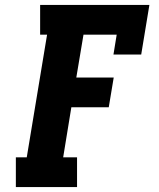

<svg xmlns="http://www.w3.org/2000/svg" viewBox="-20 -755 640 775"><path d="M44 0V-120H88L170 -615H142V-735H583L550 -535H438L451 -615H317L288 -442H439L419 -322H268L235 -120H291V0Z"/></svg>

Font: Iosevka Curly Slab HvExObl
Style: Regular
Weight: 900
Width: 7
Italic angle: -9°
Monospace: yes
Designer: Belleve Invis
Foundry: Belleve Invis
Version: Version 11.1.0; ttfautohint (v1.8.3)